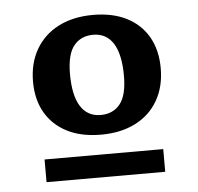

<svg xmlns="http://www.w3.org/2000/svg" viewBox="-41 -735 564 548"><g transform="rotate(-5 241.0 -461.0)"><path d="M71 -229V-294H411V-229ZM242 -406.5Q277 -406.5 297.2 -431.2Q317.5 -456 317.5 -512Q317.5 -573.5 297.8 -605Q278 -636.5 240 -636.5Q205 -636.5 184.8 -611.8Q164.5 -587 164.5 -530.5Q164.5 -469.5 184.2 -438Q204 -406.5 242 -406.5ZM238 -350.5Q181.5 -350.5 141.2 -371Q101 -391.5 79.2 -429Q57.5 -466.5 57.5 -518Q57.5 -571 80.5 -610.5Q103.5 -650 145.5 -671.5Q187.5 -693 244.5 -693Q300.5 -693 340.8 -672.5Q381 -652 402.5 -614.2Q424 -576.5 424 -524.5Q424 -471.5 401.2 -432.2Q378.5 -393 336.8 -371.8Q295 -350.5 238 -350.5Z"/></g></svg>

Font: Newsreader SemiBold
Style: Regular
Weight: 600
Designer: Hugues Gentile
Foundry: Production Type
Version: Version 1.003